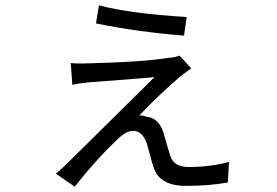

<svg xmlns="http://www.w3.org/2000/svg" viewBox="-20 -656 1040 722"><path d="M352 -636Q468 -605 682 -592L672 -522Q497 -536 341 -568ZM699 -399 661 -371Q582 -304 504 -222Q520 -222 531 -217Q578 -213 596 -153Q615 -85 621 -68Q635 -28 689 -28Q771 -28 841 -47L837 30Q768 43 679 43Q579 43 557 -28Q552 -42 544 -74L532 -117Q515 -164 481 -164Q454 -164 423 -133Q340 -55 261 46L190 -3Q205 -15 226 -35L561 -366Q533 -363 441 -356Q328 -348 320 -347Q272 -342 252 -337L246 -419Q270 -416 316 -418Q507 -422 619 -439Q637 -440 655 -447Z"/></svg>

Font: KaiGen Gothic CN Regular
Style: Regular
Weight: 400
Designer: Ryoko NISHIZUKA  (kana & ideographs); Paul D. Hunt (Latin, Greek & Cyrillic); Wenlong ZHANG  (bopomofo); Sandoll Communi
Foundry: Adobe Systems Incorporated
Version: Version 1.002.20150501